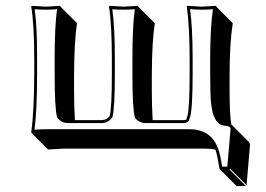

<svg xmlns="http://www.w3.org/2000/svg" viewBox="-20 -452 909 657"><path d="M196.8 56.6Q196.8 56.6 144.5 59.6L87.9 2.9L86.9 0Q96.7 -68.4 97.2 -200.2V-250Q97.2 -366.2 86.9 -429.2L88.9 -432.1Q90.8 -432.1 137.2 -429.2Q137.2 -429.2 186 -432.1L187 -429.2L243.7 -372.6Q233.9 -311.5 233.4 -193.4V-143.6Q233.4 -87.9 236.3 -41H329.1Q345.7 -42 355 -54.2Q362.8 -81.5 362.8 -200.2V-250Q362.8 -366.2 353 -429.2L355 -432.1Q356.9 -432.1 402.8 -429.2Q402.8 -429.2 452.1 -432.1L453.1 -429.2L509.8 -372.6Q500 -311 499.5 -193.4V-143.6Q499.5 -87.9 502.4 -41H608.9Q617.7 -41 618.2 -44.4Q619.1 -51.3 621.1 -54.2Q628.9 -81.5 628.9 -200.2V-249Q628.9 -362.3 619.1 -429.2L621.1 -432.1Q623 -432.1 669.9 -429.2L719.2 -432.1L720.2 -429.2L776.4 -372.6Q765.6 -302.2 765.6 -192.4V-143.6Q765.6 -61 771.5 -25.4Q773.4 -23.9 774.4 -23.4L831.1 33.2Q835.4 38.6 835.4 45.4L823.7 181.6L767.1 125L765.1 127.9L821.8 184.6H789.6L732.9 127.9L731 125Q724.1 81.1 717.3 60.1Q702.1 56.6 684.6 56.6ZM460.9 -44.4 451.2 -54.2Q454.6 -49.8 456.1 -47.9Q459 -45.4 460.9 -44.4ZM194.8 -44.4 185.1 -54.2Q188.5 -49.8 190.4 -47.9Q192.9 -45.4 194.8 -44.4ZM140.1 -9.8H627.9Q702.6 -9.8 726.6 57.1Q734.4 79.6 740.2 118.2H757.8L769 -11.2Q769 -17.6 760.3 -20Q754.4 -21.5 748 -22Q709.5 -25.4 702.1 -100.6Q699.2 -132.3 699.2 -200.2V-249Q699.2 -354.5 708.5 -420.4Q690.9 -418.9 669.9 -418.9Q647.5 -418.9 630.4 -420.9Q639.2 -356.4 639.2 -249V-200.2Q639.2 -81.1 630.4 -51.3L629.9 -49.3L628.9 -47.9Q628.9 -47.9 626 -38.1Q619.6 -31.2 608.9 -30.8H477.1Q456.1 -31.7 442.9 -47.9L441.9 -49.3L441.4 -51.3Q433.1 -80.1 433.1 -200.2V-250Q433.1 -363.3 441.4 -420.4Q424.3 -418.9 402.8 -418.9Q380.4 -418.9 364.3 -420.4Q373 -359.4 373 -250V-200.2Q373 -81.1 364.7 -51.3L364.3 -49.3L362.8 -47.9Q348.6 -31.2 329.1 -30.8H210.9Q189.9 -31.7 177.2 -47.9L175.8 -49.3L175.3 -51.3Q167 -80.1 167 -200.2V-250Q167 -363.3 175.3 -420.4Q158.7 -418.9 136.7 -418.9Q114.7 -418.9 98.6 -420.4Q107.4 -359.4 106.9 -250V-200.2Q106.9 -75.7 98.1 -8.3Q117.7 -9.8 140.1 -9.8Z"/></svg>

Font: Linux Biolinum Shadow O
Style: Bold
Weight: 700
Designer: Philipp H. Poll
Foundry: Philipp H. Poll
Version: Version 0.9.2